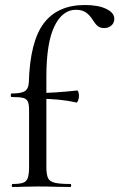

<svg xmlns="http://www.w3.org/2000/svg" viewBox="-20 -746 476 766"><path d="M30 -12Q59 -12 72.5 -17Q86 -22 91 -36.5Q96 -51 96 -81V-306Q96 -330 91 -341Q86 -352 72 -355.5Q58 -359 26 -359Q23 -359 23 -366Q23 -373 26 -373Q65 -373 79.5 -382.5Q94 -392 95 -418Q100 -581 155 -653.5Q210 -726 319 -726Q372 -726 404 -710.5Q436 -695 436 -671Q436 -654 424 -644Q412 -634 396 -634Q380 -634 370.5 -641.5Q361 -649 351 -665Q338 -686 322.5 -696.5Q307 -707 283 -707Q229 -707 197 -641Q165 -575 165 -439V-81Q165 -50 171.5 -36Q178 -22 198 -17Q218 -12 261 -12Q264 -12 264 -6Q264 0 261 0L194 -1Q173 -2 130 -2L72 -1Q57 0 30 0Q27 0 27 -6Q27 -12 30 -12ZM135 -352V-375Q196 -375 288 -385Q291 -385 293 -378Q295 -371 295 -362Q295 -354 291.5 -345Q288 -336 285 -337Q220 -352 135 -352Z"/></svg>

Font: Cormorant Garamond Medium
Style: Regular
Weight: 500
Designer: Christian Thalmann (Catharsis Fonts)
Foundry: Catharsis Fonts
Version: Version 4.000